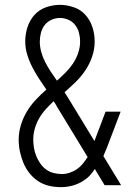

<svg xmlns="http://www.w3.org/2000/svg" viewBox="-20 -763 540 791"><path d="M231 8Q206 8 182 2.5Q158 -3 137.5 -16.5Q117 -30 101.5 -49.5Q86 -69 76.5 -92Q67 -115 62 -139Q57 -163 57 -188Q57 -218 66 -247.5Q75 -277 90.5 -303Q106 -329 127 -351.5Q148 -374 171 -394Q155 -417 140 -440Q125 -463 112.5 -487.5Q100 -512 92 -538.5Q84 -565 84 -593Q84 -622 93 -650.5Q102 -679 121.5 -701Q141 -723 169.5 -733Q198 -743 227 -743Q256 -743 284.5 -733Q313 -723 332.5 -701Q352 -679 361 -650.5Q370 -622 370 -592Q370 -561 360 -531Q350 -501 332.5 -474.5Q315 -448 292.5 -426Q270 -404 246 -383Q251 -375 256 -367Q261 -359 266 -351L369 -182L415 -303H477L419 -151Q416 -144 412.5 -136Q409 -128 406 -120L479 0H411L373 -63L371 -67Q361 -52 349.5 -39.5Q338 -27 323 -18Q303 -5 279 1.5Q255 8 231 8ZM215 -431Q233 -447 250 -464Q267 -481 280.5 -501Q294 -521 302 -544.5Q310 -568 310 -592Q310 -610 305.5 -627.5Q301 -645 290 -659.5Q279 -674 262 -681.5Q245 -689 227 -689Q209 -689 192 -681.5Q175 -674 164 -659.5Q153 -645 148.5 -627.5Q144 -610 144 -591Q144 -570 150 -548.5Q156 -527 166 -507.5Q176 -488 188 -469.5Q200 -451 213 -433L214 -432V-431ZM235 -46Q251 -46 267.5 -51.5Q284 -57 297.5 -66.5Q311 -76 321.5 -89Q332 -102 341 -116L215 -323Q212 -329 208.5 -334.5Q205 -340 201 -346Q184 -330 168.5 -313Q153 -296 141.5 -276Q130 -256 123.5 -233.5Q117 -211 117 -188Q117 -171 120 -153.5Q123 -136 129.5 -120Q136 -104 146 -89.5Q156 -75 169.5 -65Q183 -55 200 -50.5Q217 -46 235 -46Z"/></svg>

Font: Iosevka Fixed Light
Style: Regular
Weight: 300
Monospace: yes
Designer: Belleve Invis
Foundry: Belleve Invis
Version: Version 32.3.0